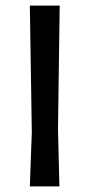

<svg xmlns="http://www.w3.org/2000/svg" viewBox="-20 -662 319 682"><path d="M192 -642 186 -202 191 0H86L93 -193L86 -642Z"/></svg>

Font: Alegreya Sans Medium
Style: Regular
Weight: 500
Designer: Juan Pablo del Peral
Foundry: Huerta Tipografica
Version: Version 2.007